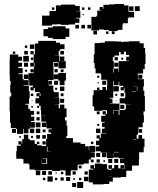

<svg xmlns="http://www.w3.org/2000/svg" viewBox="-20 -914 786 958"><path d="M123 -98H97V-120H89V-122H61V-160H64V-187H84V-193H72V-209H88V-197H91V-220H129V-214H153V-196H164V-207H176V-195H165V-189H188V-185H210V-221H215V-246H235V-253H222V-269H238V-256V-273H212V-301H211V-280H189V-302H210V-307H186V-335H208V-336H185V-364H183V-386H175V-376H165V-386H175V-398H157V-424H175V-433H162V-449H177V-455H154V-475H148V-463H132V-479H144V-487H126V-513H123V-488H98V-485H124V-459H128V-423H125V-396H106V-392H121V-371H130V-361H150V-341H135V-332H151V-310H135V-305H154V-277H129V-272H122V-249H98V-271H95V-246H65V-271H60V-251H40V-271H60V-275H34V-301H30V-331V-359H28V-389V-433H36V-452H31V-490H33V-510H29V-539H28V-583V-613H29V-642H71V-631H90V-611H72V-601H90V-581H72V-574H93V-548H72V-544H93V-519H98V-514H122V-549H148V-553H149V-582H152V-599H149V-582H131V-600H148V-643H132V-659H148V-643H154V-667V-697H171V-710H229H259V-701H280V-693H302V-669H280V-661H273V-638H253V-637H276V-609H308V-573H272V-605H247V-604H246V-578H247V-548V-514H220V-511V-494H221V-510H239V-492H223V-487H246V-460H249V-454H273V-428H253V-427H276V-395H253V-394H273V-374H279V-392H301V-373H312V-329H304V-313H312V-287H316V-235H311V-225H344V-203H382V-196H405V-184H423V-164H425V-186H455V-156H433V-154H453V-128H433V-118H447V-104H433V-118H423V-98H398V-93H371V-90H367V-64H338V-63H333V-38H307V-63H302V-64H280V-61H240V-66H216V-65H187V-64H153V-93V-68H127V-94H152H123V-115ZM497 6H443V-4H423V-34V-68H446V-72H431V-90H449V-75H453V-98H487V-95H514V-71H520V-67H537V-72H521V-90H539V-74H550V-91H570V-74H581V-90H599V-72H583V-71H601V-91H600V-100H579V-122H599V-124H573V-156H549V-154H573V-128H547V-152H546V-125H514V-152H511V-130H489V-152H511V-153H482V-159H458V-183H475V-190H459V-212H475V-223H462V-239H478V-226H483V-248H511V-250H489V-272H502V-280H489V-302H502V-306H485V-336H506V-343H492V-359H508V-345H514V-364H513H490V-361H450V-383H442V-439H447V-464H476V-465H491V-480H509V-465H514V-487H515V-513H512V-516H485V-544H483V-548H457V-573H452V-599H448V-643H452V-663V-699H480V-701H503V-708H557V-707H586V-704H595V-706H623V-708H677V-698H697V-675H704V-647H706V-595H702V-569H694V-547H668V-519H698V-483H695V-461H700V-434H703V-388V-358H696V-339H698V-303H671H692V-279H671V-270H669V-242H662V-222H671V-240H689V-222H701V-180H697V-154H674V-117H673V-88H639V-62H610V-31H583V-28H543V-8H525V4H497ZM151 -670H129V-692H151ZM116 -675H104V-687H116ZM299 -642H281V-660H299ZM119 -642H101V-660H119ZM56 -645H44V-657H56ZM548 -573H546V-552H549V-572H571V-555H573V-573H572V-609H608H624V-611H610V-631H624V-640H609V-656H598V-643H582V-655H574V-637H551V-630H543V-609H548ZM124 -607H96V-635H124ZM301 -610H279V-632H301ZM568 -613H552V-629H568ZM146 -615H134V-627H146ZM595 -616H585V-626H595ZM120 -581H100V-601H120ZM570 -581H550V-601H570ZM270 -581H250V-601H270ZM268 -553H252V-569H268ZM148 -553H132V-569H148ZM297 -554H283V-568H297ZM115 -556H105V-566H115ZM302 -489H278V-512H271V-519H248V-543H271V-550H309V-512H302ZM121 -520H99V-542H121ZM690 -521H670V-541H690ZM475 -526H465V-536H475ZM270 -491H250V-511H270ZM510 -491H490V-511H510ZM541 -400H527V-398H547V-397H576V-365H602V-369H608V-393H631V-394H603V-398H577V-424H603V-428H605V-452H601V-476H598V-463H582V-479H595V-486H575V-507H572V-489H548V-510H545V-487H546V-455H545V-426H527V-422H541ZM473 -498H467V-504H473ZM645 -484H662V-485H645ZM573 -458H547V-484H573ZM96 -464V-483V-464ZM665 -461V-483H663V-461ZM301 -460H279V-482H301ZM476 -465H464V-477H476ZM265 -466H255V-476H265ZM639 -456H660V-458H639ZM635 -430V-452V-430ZM598 -433H582V-449H598ZM297 -434H283V-448H297ZM182 -436V-448H178V-436ZM146 -435H134V-447H146ZM565 -436H555V-446H565ZM300 -401H280V-421H300ZM142 -409H138V-413H142ZM562 -409H558V-413H562ZM600 -371H580V-391H600ZM144 -377H136V-385H144ZM547 -364H546V-345H548V-363H572V-340H576V-365H547ZM477 -344H463V-358H477ZM177 -344H163V-358H177ZM178 -313H162V-329H178ZM182 -279H158V-303H182ZM475 -286H465V-296H475ZM151 -250H129V-272H151ZM481 -250H459V-272H481ZM181 -250H159V-272H181ZM689 -252H671V-270H689ZM207 -254H193V-268H207ZM511 -250V-263V-250ZM121 -220H99V-242H121ZM179 -222H161V-240H179ZM209 -222H191V-240H209ZM145 -226H135V-236H145ZM84 -227H76V-235H84ZM646 -217H659V-219H646ZM208 -193H192V-209H208ZM446 -195H434V-207H446ZM217 -158V-157H234V-158H217V-181H214V-158ZM480 -131H460V-151H480ZM211 -100H189V-118H188V-97H215V-124H193V-122H211ZM570 -101H550V-121H570ZM540 -101H520V-121H540ZM478 -103H462V-119H478ZM504 -107H496V-115H504ZM387 -74H373V-88H387ZM181 -40H159V-62H181ZM210 -41H190V-61H210ZM239 -42H221V-60H239ZM358 -43H342V-59H358ZM418 -43H402V-59H418ZM296 -45H284V-57H296ZM263 -48H257V-54H263ZM525 -34H537V-35H525ZM243 -8H217V-34H243ZM421 -10H399V-32H421ZM330 -11H310V-31H330ZM298 -13H282V-29H298ZM386 -15H374V-27H386ZM266 -15H254V-27H266ZM206 -15H194V-27H206ZM354 -17H346V-25H354ZM395 24H365V-6H395ZM360 19H340V-1H360ZM474 -762H436V-792V-830H461V-835H465V-861H486V-863H477V-879H493V-870H496V-890H524V-892H552V-894H598V-887H621V-858H622V-855H649V-827H622V-824H595H618V-798H594V-792H591V-765H567V-759H523V-764H498V-767H474ZM240 -786H190V-836H227V-859H259V-887H285V-891H325H355V-884H378V-858H359V-857H381V-825H359V-822H376V-800H354V-792H326V-790H284V-793H264V-792H240ZM677 -859H653V-883H677ZM646 -860H624V-882H646ZM431 -865H419V-877H431ZM251 -865H239V-877H251ZM401 -865H389V-877H401ZM398 -838H392V-844H398ZM374 -772H356V-790H374ZM404 -772H386V-790H404ZM434 -772H416V-790H434ZM307 -719H243V-725H219V-733H197V-769H219V-777H243V-783H307V-772H326V-730H307ZM464 -742H446V-760H464ZM552 -744H538V-758H552ZM521 -745H509V-757H521Z"/></svg>

Font: Rubik Storm
Style: Regular
Weight: 400
Designer: Hubert and Fischer, NaN
Foundry: Hubert and Fischer, NaN
Version: Version 2.201